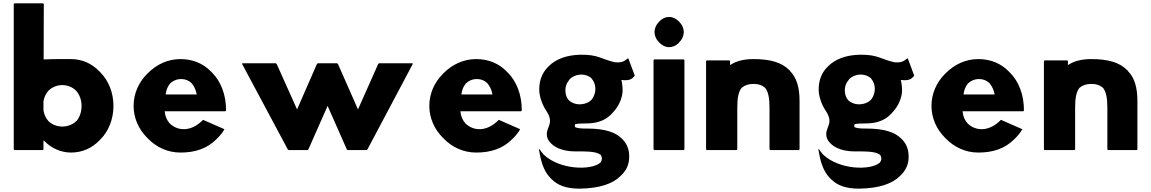

<svg xmlns="http://www.w3.org/2000/svg" viewBox="-20 -887 6861 1144"><path d="M436 -166H435C415 -146 385 -133 351 -133C319 -133 289 -145 268 -166C254 -182 243 -204 239 -229V-284C243 -308 254 -330 268 -346C289 -367 319 -380 351 -380C383 -380 412 -368 434 -346C453 -324 466 -293 466 -256C466 -220 455 -189 436 -166ZM66 7H235L239 3V-51L248 -43C284 -7 340 22 403 22C471 22 528 -5 571 -49L578 -56C627 -105 656 -177 656 -256C656 -335 627 -406 578 -456L571 -463C528 -507 471 -535 403 -535C375 -535 310 -536 245 -533H240L241 -863L237 -867H66L62 -863V3Z M968 -330C971 -351 979 -373 994 -390V-391H995C1011 -406 1033 -416 1060 -416C1084 -416 1104 -408 1121 -392L1122 -391C1135 -375 1146 -355 1151 -330L1152 -324H967ZM992 -151 991 -152C975 -170 964 -194 962 -219L961 -224H1323L1327 -229C1327 -325 1295 -402 1245 -453L1238 -460C1191 -509 1128 -535 1055 -535C980 -535 913 -503 862 -452L861 -451L854 -444C806 -395 776 -329 776 -256C776 -184 806 -118 854 -69L861 -62C911 -10 979 22 1055 22C1140 22 1212 0 1269 -57L1270 -58L1277 -65C1291 -79 1305 -96 1317 -116L1313 -119L1190 -173C1117 -98 1037 -107 992 -151Z M1818 2 1932 -256 2046 2 2050 7H2165L2170 2L2440 -507L2437 -510H2238L2233 -505L2113 -235L1994 -505L1989 -510H1873L1868 -505L1750 -235L1629 -505L1624 -510H1425L1422 -507L1694 2L1699 7H1813Z M2730 -330C2733 -351 2741 -373 2756 -390V-391H2757C2773 -406 2795 -416 2822 -416C2846 -416 2866 -408 2883 -392L2884 -391C2897 -375 2908 -355 2913 -330L2914 -324H2729ZM2754 -151 2753 -152C2737 -170 2726 -194 2724 -219L2723 -224H3085L3089 -229C3089 -325 3057 -402 3007 -453L3000 -460C2953 -509 2890 -535 2817 -535C2742 -535 2675 -503 2624 -452L2623 -451L2616 -444C2568 -395 2538 -329 2538 -256C2538 -184 2568 -118 2616 -69L2623 -62C2673 -10 2741 22 2817 22C2902 22 2974 0 3031 -57L3032 -58L3039 -65C3053 -79 3067 -96 3079 -116L3075 -119L2952 -173C2879 -98 2799 -107 2754 -151Z M3258 -38 3266 -30C3294 -2 3347 15 3404 15C3480 15 3532 15 3558 35H3559V36C3563 41 3565 47 3566 55C3567 66 3563 74 3557 82V83H3556C3501 129 3316 126 3218 33V32C3211 24 3203 15 3196 4L3193 1L3191 3C3201 63 3215 128 3259 173L3267 181C3302 216 3353 238 3437 237C3552 235 3632 208 3678 161L3685 154C3714 125 3729 90 3729 47C3729 7 3718 -27 3691 -55L3684 -62C3648 -98 3586 -121 3479 -121C3446 -121 3421 -122 3408 -129L3406 -130V-133C3406 -133 3405 -134 3405 -137C3405 -140 3405 -141 3406 -143V-146L3409 -147C3420 -151 3442 -151 3491 -152C3553 -155 3596 -178 3625 -209L3632 -217C3670 -256 3686 -305 3689 -335C3691 -354 3689 -378 3684 -404L3682 -411L3689 -410C3703 -408 3734 -407 3750 -423L3757 -430C3759 -432 3760 -433 3762 -437L3725 -536L3722 -540C3706 -529 3694 -511 3644 -516C3563 -534 3546 -562 3442 -561C3359 -560 3293 -536 3250 -493L3243 -486C3211 -453 3193 -409 3193 -354C3193 -286 3235 -227 3235 -227C3283 -154 3238 -135 3238 -87C3238 -68 3245 -53 3258 -38ZM3374 -414V-415C3388 -429 3408 -439 3431 -442C3460 -445 3486 -437 3505 -420V-419C3517 -405 3526 -386 3527 -365C3529 -338 3520 -311 3504 -292L3503 -291C3489 -277 3468 -268 3444 -266C3416 -263 3389 -272 3370 -289H3369V-290C3356 -304 3350 -323 3349 -343C3347 -371 3357 -394 3374 -414Z M3905 -637 3912 -630C3926 -616 3945 -606 3967 -606C3988 -606 4007 -615 4022 -629L4029 -637C4044 -652 4054 -673 4054 -696C4054 -719 4044 -740 4029 -755L4022 -762C4008 -776 3989 -786 3967 -786C3946 -786 3927 -777 3912 -763L3905 -755C3890 -740 3880 -719 3880 -696C3880 -673 3890 -652 3905 -637ZM3878 7H4054L4058 3V-529L4054 -533H3878L3874 -529V3Z M4373 3V-245C4373 -301 4379 -340 4400 -365H4401C4417 -379 4440 -387 4470 -387C4499 -387 4520 -380 4537 -365H4538C4558 -341 4565 -302 4565 -245V3L4569 7H4740L4744 3V-287C4744 -367 4726 -425 4688 -463L4687 -465V-466L4681 -471C4637 -515 4569 -535 4470 -535C4411 -535 4369 -523 4338 -504L4330 -499V-523L4326 -527H4191L4187 -523V3L4191 7H4369Z M4923 -38 4931 -30C4959 -2 5012 15 5069 15C5145 15 5197 15 5223 35H5224V36C5228 41 5230 47 5231 55C5232 66 5228 74 5222 82V83H5221C5166 129 4981 126 4883 33V32C4876 24 4868 15 4861 4L4858 1L4856 3C4866 63 4880 128 4924 173L4932 181C4967 216 5018 238 5102 237C5217 235 5297 208 5343 161L5350 154C5379 125 5394 90 5394 47C5394 7 5383 -27 5356 -55L5349 -62C5313 -98 5251 -121 5144 -121C5111 -121 5086 -122 5073 -129L5071 -130V-133C5071 -133 5070 -134 5070 -137C5070 -140 5070 -141 5071 -143V-146L5074 -147C5085 -151 5107 -151 5156 -152C5218 -155 5261 -178 5290 -209L5297 -217C5335 -256 5351 -305 5354 -335C5356 -354 5354 -378 5349 -404L5347 -411L5354 -410C5368 -408 5399 -407 5415 -423L5422 -430C5424 -432 5425 -433 5427 -437L5390 -536L5387 -540C5371 -529 5359 -511 5309 -516C5228 -534 5211 -562 5107 -561C5024 -560 4958 -536 4915 -493L4908 -486C4876 -453 4858 -409 4858 -354C4858 -286 4900 -227 4900 -227C4948 -154 4903 -135 4903 -87C4903 -68 4910 -53 4923 -38ZM5039 -414V-415C5053 -429 5073 -439 5096 -442C5125 -445 5151 -437 5170 -420V-419C5182 -405 5191 -386 5192 -365C5194 -338 5185 -311 5169 -292L5168 -291C5154 -277 5133 -268 5109 -266C5081 -263 5054 -272 5035 -289H5034V-290C5021 -304 5015 -323 5014 -343C5012 -371 5022 -394 5039 -414Z M5722 -330C5725 -351 5733 -373 5748 -390V-391H5749C5765 -406 5787 -416 5814 -416C5838 -416 5858 -408 5875 -392L5876 -391C5889 -375 5900 -355 5905 -330L5906 -324H5721ZM5746 -151 5745 -152C5729 -170 5718 -194 5716 -219L5715 -224H6077L6081 -229C6081 -325 6049 -402 5999 -453L5992 -460C5945 -509 5882 -535 5809 -535C5734 -535 5667 -503 5616 -452L5615 -451L5608 -444C5560 -395 5530 -329 5530 -256C5530 -184 5560 -118 5608 -69L5615 -62C5665 -10 5733 22 5809 22C5894 22 5966 0 6023 -57L6024 -58L6031 -65C6045 -79 6059 -96 6071 -116L6067 -119L5944 -173C5871 -98 5791 -107 5746 -151Z M6386 3V-245C6386 -301 6392 -340 6413 -365H6414C6430 -379 6453 -387 6483 -387C6512 -387 6533 -380 6550 -365H6551C6571 -341 6578 -302 6578 -245V3L6582 7H6753L6757 3V-287C6757 -367 6739 -425 6701 -463L6700 -465V-466L6694 -471C6650 -515 6582 -535 6483 -535C6424 -535 6382 -523 6351 -504L6343 -499V-523L6339 -527H6204L6200 -523V3L6204 7H6382Z"/></svg>

Font: Hussar Woodtype
Style: Bd
Weight: 900
Foundry: Cannot Into Space Fonts
Version: Version 1.07